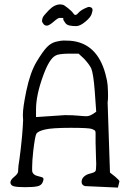

<svg xmlns="http://www.w3.org/2000/svg" viewBox="-20 -853 596 872"><path d="M400.4 -807.6Q400.4 -803.7 396 -789.1Q391.6 -774.4 368.2 -754.9Q343.8 -734.4 326.2 -734.4Q308.6 -734.4 294.9 -737.3Q281.2 -740.2 274.4 -752Q265.6 -763.7 267.6 -767.6Q269.5 -771.5 261.7 -771.5Q261.7 -771.5 250 -771.5Q243.2 -771.5 224.1 -754.9Q205.1 -738.3 194.8 -736.8Q184.6 -735.4 177.7 -743.7Q170.9 -752 170.9 -757.8Q170.9 -763.7 173.8 -772.5Q176.8 -781.2 202.1 -807.1Q227.5 -833 253.9 -833Q258.8 -833 265.1 -831.5Q271.5 -830.1 289.6 -815.4Q307.6 -800.8 312 -793.5Q316.4 -786.1 321.8 -785.2Q327.1 -784.2 335.9 -794.4Q344.7 -804.7 363.3 -814Q381.8 -823.2 386.7 -821.3Q400.4 -819.3 400.4 -807.6ZM522.5 -29.3 515.6 -1 366.2 -7.8Q351.6 -11.7 350.6 -25.4Q350.6 -26.4 350.6 -27.3Q350.6 -40 360.4 -49.8Q371.1 -60.5 389.6 -64.9Q408.2 -69.3 413.1 -75.2Q417 -79.1 417 -108.4Q417 -121.1 416 -136.7Q414.1 -180.7 414.1 -205.1Q414.1 -210.9 414.1 -216.8Q414.1 -216.8 414.1 -236.3V-248Q414.1 -253.9 412.6 -257.8Q411.1 -261.7 397.9 -267.1Q384.8 -272.5 300.3 -272.5Q215.8 -272.5 183.6 -264.6Q151.4 -256.8 145 -245.1Q138.7 -233.4 130.9 -166Q126 -121.1 126 -95.7Q126 -91.8 126 -87.9Q126 -87.9 126 -77.1Q127.9 -57.6 157.2 -51.8Q171.9 -48.8 175.8 -44.9Q176.8 -43 177.7 -40Q177.7 -35.2 173.8 -25.4Q168 -10.7 149.4 -6.8Q130.9 -2.9 94.7 -2.9Q58.6 -2.9 43.5 -6.8Q28.3 -10.7 27.3 -23.4V-24.4Q27.3 -36.1 44.9 -50.3Q62.5 -64.5 62.5 -76.2V-78.1Q62.5 -78.1 62.5 -81.1Q62.5 -95.7 68.4 -130.9Q74.2 -171.9 80.1 -233.4Q84 -279.3 85 -307.6Q85 -318.4 84 -326.2Q84 -326.2 84 -333Q84 -365.2 99.6 -440.4Q117.2 -524.4 146 -572.3Q174.8 -620.1 193.4 -639.2Q211.9 -658.2 234.4 -663.6Q256.8 -668.9 268.6 -668.9Q280.3 -668.9 298.8 -668Q420.9 -658.2 459 -516.6Q467.8 -483.4 468.8 -466.8Q470.7 -437.5 470.7 -418Q470.7 -398.4 468.8 -387.7L479.5 -69.3L502.9 -50.8Q521.5 -35.2 522.5 -29.3ZM143.6 -321.3 274.4 -330.1Q312.5 -330.1 336.4 -327.6Q360.4 -325.2 373 -325.2Q385.7 -325.2 401.4 -335L417 -345.7L410.2 -440.4Q404.3 -517.6 394.5 -542Q385.7 -560.5 362.3 -585.9L336.9 -609.4H291Q244.1 -608.4 232.4 -600.6Q203.1 -585.9 174.8 -505.9Q143.6 -419.9 143.6 -355.5Z"/></svg>

Font: Drukaatie burti
Style: Light
Weight: 300
Version: Version 0.14